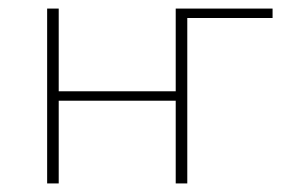

<svg xmlns="http://www.w3.org/2000/svg" viewBox="-20 -428 680 448"><path d="M90 0V-408H117V0ZM103 -193V-215H404V-193ZM390 0V-408H417V0ZM404 -386V-408H616V-386Z"/></svg>

Font: Ysabeau Office Thin
Style: Regular
Weight: 250
Designer: Christian Thalmann (Catharsis Fonts)
Version: Version 2.001;gftools[0.9.30]; featfreeze: tnum,lnum,ss02